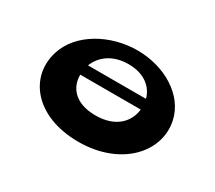

<svg xmlns="http://www.w3.org/2000/svg" viewBox="-103 -734 1049 935"><g transform="rotate(30 421.0 -267.0)"><path d="M590 -348H264C286 -405 342 -452 433 -452C524 -452 575 -405 590 -348ZM254 -290H594C587 -222 534 -155 417 -155C298 -155 253 -222 254 -290ZM95 -321C44 -159 167 -2 409 -2C645 -2 790 -159 756 -321C729 -450 589 -532 437 -532C286 -532 135 -450 95 -321Z"/></g></svg>

Font: Hussar Milosc
Style: Bold
Weight: 700
Foundry: Cannot Into Space Fonts
Version: Version 1.02